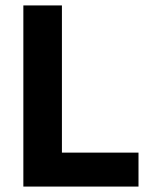

<svg xmlns="http://www.w3.org/2000/svg" viewBox="-20 -687 563 707"><path d="M490 0H66V-667H208V-125H490Z"/></svg>

Font: UN Bangla
Style: Bold
Weight: 700
Designer: Desinged by Rajon, Unicode developed by Rashed (IMGN)
Version: Version 2.001;March 19, 2023;FontCreator 14.0.0.2901 64-bit